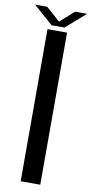

<svg xmlns="http://www.w3.org/2000/svg" viewBox="-119 -937 466 976"><g transform="rotate(10 114.0 -448.5)"><path d="M63.2 0H164.3V-785H63.2ZM80.2 -808.2H147.1L247.9 -896.9H185.9L114 -832.7L42.2 -896.9H-20.4Z"/></g></svg>

Font: Anybody Thin
Style: Regular
Weight: 100
Designer: Tyler Finck
Foundry: Etcetera Type Company
Version: Version 1.114;gftools[0.9.25]